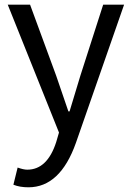

<svg xmlns="http://www.w3.org/2000/svg" viewBox="-20 -563 561 817"><path d="M37 223 55 150Q80 159 96 159Q181 159 219 42L231 1L13 -543H108L219 -241Q257 -128 271 -89H276L322 -241L419 -543H508L303 45Q236 234 101 234Q64 234 37 223Z"/></svg>

Font: Source Han Sans K Regular
Style: Regular
Weight: 400
Designer: Ryoko NISHIZUKA  (kana & ideographs); Paul D. Hunt (Latin, Greek & Cyrillic); Wenlong ZHANG  (bopomofo); Sandoll Communi
Foundry: Adobe Systems Incorporated
Version: Version 1.00 July 18, 2014, initial release